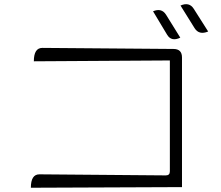

<svg xmlns="http://www.w3.org/2000/svg" viewBox="-20 -853 1040 902"><path d="M699 -800Q739 -817 760 -784L827 -676Q785 -656 765 -690L699 -800ZM828 -827Q869 -845 890 -812L958 -705Q915 -687 894 -721L828 -827ZM139 -565Q139 -628 179 -628L795 -623Q835 -623 835 -583V26L125 29Q125 -34 165 -34L759 -29Q778 -29 778 -48V-569L139 -565Z"/></svg>

Font: Swei Half Moon CJK SC
Style: Light
Weight: 300
Version: Version 2.071